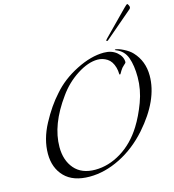

<svg xmlns="http://www.w3.org/2000/svg" viewBox="-166 -1343 1361 1501"><g transform="rotate(-15 514.5 -592.0)"><path d="M789 -993 975 -1182Q999 -1206 1003 -1206Q1007 -1206 1012.5 -1195Q1018 -1184 1018 -1179Q1018 -1167 1008 -1160L797 -980Q784 -967 777 -967Q772 -967 772 -972Q772 -976 789 -993ZM1029 -620Q1029 -424 847 -217Q746 -103 621 -40.5Q496 22 373 22Q240 22 171 -49Q102 -120 102 -234Q102 -351 166 -471Q230 -591 305 -673Q383 -764 503.5 -825Q624 -886 728 -886Q792 -886 832.5 -851Q873 -816 873 -772Q873 -767 868.5 -762.5Q864 -758 855 -750Q846 -742 839 -734Q832 -726 825 -714Q818 -702 814 -695Q810 -688 807 -688Q802 -688 802 -695Q802 -720 795 -746Q780 -800 744 -823Q708 -846 667 -846Q590 -846 500 -788Q410 -730 348 -642Q203 -443 203 -262Q203 -154 261 -86.5Q319 -19 429 -19Q537 -19 639.5 -81.5Q742 -144 814 -259Q861 -334 898 -433Q935 -532 935 -633Q935 -727 912 -791Q889 -855 826 -879Q818 -882 818 -885Q818 -887 822 -887Q844 -887 887 -865.5Q930 -844 954 -818Q1029 -738 1029 -620Z"/></g></svg>

Font: Miama Nueva
Style: Medium
Weight: 400
Italic angle: -28°
Version: Version 1.0